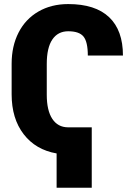

<svg xmlns="http://www.w3.org/2000/svg" viewBox="-20 -741 644 934"><path d="M426.3 172.4H255.4V5.4Q153.8 -12.2 95.2 -88.1Q36.6 -164.1 36.6 -282.2V-430.7Q36.6 -516.6 70.3 -582.5Q104 -648.4 166.7 -684.8Q229.5 -721.2 312 -721.2Q443.4 -721.2 510.7 -657.5Q578.1 -593.8 578.1 -470.7H407.2Q407.2 -537.6 386.2 -563.2Q365.2 -588.9 312 -588.9Q261.7 -588.9 234.6 -548.8Q207.5 -508.8 207.5 -429.7V-279.8Q207.5 -203.6 234.4 -162.8Q261.2 -122.1 310.5 -121.6H426.3Z"/></svg>

Font: Roboto Black
Style: Regular
Weight: 900
Designer: Google
Version: Version 2.134; 2016